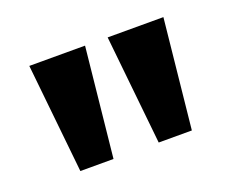

<svg xmlns="http://www.w3.org/2000/svg" viewBox="-62 -800 578 479"><g transform="rotate(-20 227.5 -560.0)"><path d="M80 -415 50 -705H198L168 -415ZM288 -415 258 -705H406L376 -415Z"/></g></svg>

Font: Nunito Sans 10pt
Style: Bold
Weight: 700
Designer: Vernon Adams
Foundry: Vernon Adams
Version: Version 3.101;gftools[0.9.27]